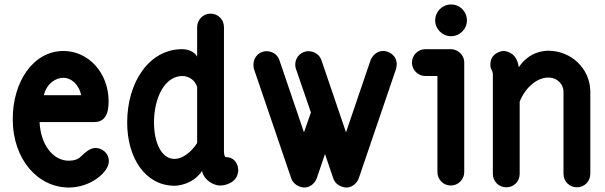

<svg xmlns="http://www.w3.org/2000/svg" viewBox="-20 -820 2708 859"><path d="M264 -472C297 -472 333 -444 343 -394H176C190 -449 231 -472 264 -472ZM466 -366V-368C465 -495 376 -591 265 -592C128 -592 37 -454 37 -287C37 -105 151 19 288 19C387 19 467 -51 467 -98C467 -137 435 -158 407 -158C391 -158 380 -151 366 -141C338 -120 336 -102 288 -101C217 -101 162 -172 157 -274H403C468 -274 465 -348 466 -366Z M761 -109H759C703 -110 669 -181 669 -272C669 -383 717 -479 795 -480C827 -480 854 -459 862 -431V-180C834 -137 795 -109 761 -109ZM761 11C777 11 843 5 884 -55C892 -14 936 10 964 10C976 10 988 8 1000 3C1044 -14 1044 -46 1046 -57C1046 -82 1032 -117 990 -117C989 -117 982 -120 982 -144V-699C982 -732 956 -759 922 -759C889 -759 862 -732 862 -699V-567C848 -591 819 -600 795 -600C647 -600 549 -452 549 -272C549 -113 630 9 758 11Z M1301 -530C1301 -523 1302 -517 1304 -512L1371 -317L1340 -228L1230 -551C1220 -581 1192 -591 1172 -591C1145 -591 1114 -570 1114 -530C1114 -523 1115 -517 1116 -512L1283 -22C1297 17 1340 19 1340 19C1381 19 1396 -19 1397 -22L1434 -131L1471 -22C1484 17 1528 19 1528 19C1569 19 1584 -19 1585 -22L1752 -512C1753 -516 1755 -528 1755 -532C1755 -573 1719 -592 1695 -592C1653 -592 1638 -551 1638 -551L1528 -228L1418 -551C1408 -581 1379 -591 1359 -591C1333 -591 1301 -570 1301 -530Z M1998 -658C2037 -658 2069 -690 2069 -729C2069 -768 2038 -800 1998 -800C1959 -800 1927 -768 1927 -729C1927 -690 1959 -658 1998 -658ZM2057 -50V-540C2057 -576 2027 -600 1997 -600H1883C1850 -600 1823 -573 1823 -540C1823 -507 1850 -480 1883 -480H1937V-50C1937 -17 1963 10 1997 10C2030 10 2057 -17 2057 -50Z M2234 -592C2219 -592 2174 -580 2174 -532C2174 -518 2174 -524 2174 -524C2177 -506 2184 -504 2185 -490V-42C2185 -8 2212 18 2245 18C2279 18 2305 -8 2305 -42V-365C2330 -428 2382 -473 2433 -473C2477 -473 2501 -439 2501 -411V-42C2501 -8 2528 18 2561 18C2594 18 2621 -8 2621 -42V-413C2619 -513 2536 -593 2433 -593C2414 -593 2347 -589 2301 -519C2292 -585 2248 -590 2234 -592Z"/></svg>

Font: LS
Style: Bold
Weight: 700
Designer: BSozoo
Foundry: BSozoo
Version: Version 001.000